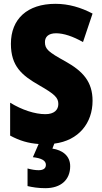

<svg xmlns="http://www.w3.org/2000/svg" viewBox="-20 -744 531 1004"><path d="M347 125C347 71 307 41 254 33L264 7C392 -9 464 -101 464 -217C464 -317 413 -372 322 -423C233 -472 215 -487 215 -524C215 -550 232 -570 273 -570C313 -570 361 -554 414 -524L464 -673C403 -705 339 -724 270 -724C123 -724 37 -645 37 -515C37 -398 94 -350 185 -298C267 -251 285 -233 285 -200C285 -169 263 -147 217 -147C163 -147 95 -169 33 -207V-35C83 -8 128 5 182 9L152 78C196 83 220 95 220 118C220 137 206 146 182 146C165 146 146 143 124 137V229C149 235 180 240 217 240C300 240 347 195 347 125Z"/></svg>

Font: Noto Sans Arabic UI Cn Bk
Style: Regular
Weight: 900
Width: 3
Designer: Monotype Design Team, Nadine Chahine and Nizar Qandah
Foundry: Monotype Imaging Inc.
Version: Version 2.010